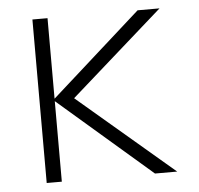

<svg xmlns="http://www.w3.org/2000/svg" viewBox="-44 -575 642 620"><g transform="rotate(-5 277.5 -265.0)"><path d="M434 0 132 -261V0H83V-530H132V-269L424 -530H495L195 -265L506 0Z"/></g></svg>

Font: Geist ExtLt
Style: Regular
Weight: 400
Designer: Basement.studio, Andrés Briganti, Mateo Zaragoza
Foundry: Basement.studio, Vercel, Andrés Briganti, Guido Ferreyra, Mateo Zaragoza
Version: Version 1.401